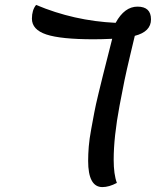

<svg xmlns="http://www.w3.org/2000/svg" viewBox="-20 -737 635 782"><path d="M397 25Q339 25 339 -82Q339 -109 341.5 -140Q344 -171 351.5 -211Q359 -251 364 -278.5Q369 -306 381.5 -357.5Q394 -409 399 -429Q404 -449 419 -508Q434 -567 437 -579Q393 -577 362 -577Q228 -577 169 -596.5Q110 -616 110 -661Q110 -696 127 -717Q281 -652 451 -644Q487 -710 540 -710Q595 -710 595 -658Q595 -608 529 -591Q527 -583 511 -515.5Q495 -448 487 -409.5Q479 -371 467 -307Q455 -243 449 -188Q443 -133 443 -86Q443 -27 456 8Q424 25 397 25Z"/></svg>

Font: Lemonada Light
Style: Regular
Weight: 300
Designer: Mohamed Gaber (Arabic), Eduardo Tunni (Latin)
Foundry: Kief Type Foundry
Version: Version 4.004